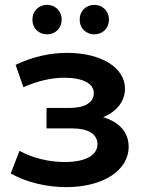

<svg xmlns="http://www.w3.org/2000/svg" viewBox="-20 -759 593 788"><path d="M173 -618C207 -618 233 -643 233 -678C233 -714 207 -739 173 -739C139 -739 113 -714 113 -678C113 -643 139 -618 173 -618ZM367 -618C401 -618 427 -643 427 -678C427 -714 401 -739 367 -739C333 -739 307 -714 307 -678C307 -643 333 -618 367 -618ZM403 -278C458 -300 493 -343 493 -395C493 -483 393 -542 256 -542C186 -542 117 -527 44 -493L76 -401C135 -427 191 -440 245 -440C320 -440 365 -416 365 -377C365 -338 328 -316 265 -316H171V-232H275C342 -232 380 -209 380 -167C380 -121 329 -94 246 -94C180 -94 112 -111 60 -140L24 -47C88 -11 170 9 252 9C401 9 508 -58 508 -157C508 -216 469 -259 403 -278Z"/></svg>

Font: Talent
Style: Bold
Weight: 600
Designer: Mike Powis
Version: Version 1.001;hotconv 1.0.109;makeotfexe 2.5.65596